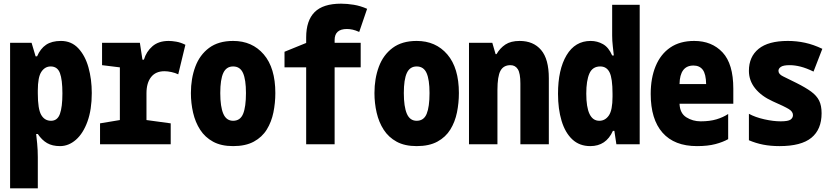

<svg xmlns="http://www.w3.org/2000/svg" viewBox="-20 -786 4540 1046"><path d="M35 240V-553H152L174 -479H182Q200 -521 231 -542Q262 -563 312 -563Q369 -563 406.5 -523Q444 -483 462 -418.5Q480 -354 480 -279Q480 -189 456.5 -124Q433 -59 393.5 -24.5Q354 10 307 10Q265 10 236.5 -6.5Q208 -23 186 -56H177Q179 -40 182.5 -4Q186 32 186 70V240ZM258 -128Q293 -128 306.5 -165.5Q320 -203 320 -277Q320 -352 306.5 -388Q293 -424 256 -424Q225 -424 205.5 -395Q186 -366 186 -293V-277Q186 -192 204.5 -160Q223 -128 258 -128Z M525 0V-114L633 -132V-419L536 -431V-553H742L756 -461H764Q777 -505 810.5 -534Q844 -563 899 -563Q916 -563 940 -559Q964 -555 990 -542L951 -381Q935 -389 914 -393.5Q893 -398 876 -398Q828 -398 803 -366Q778 -334 778 -278V-132L910 -114V0Z M1250 10Q1185 10 1141 -14Q1097 -38 1070.5 -79Q1044 -120 1032 -172Q1020 -224 1020 -279Q1020 -358 1044 -422.5Q1068 -487 1119 -525Q1170 -563 1250 -563Q1354 -563 1417 -489.5Q1480 -416 1480 -279Q1480 -225 1469.5 -173.5Q1459 -122 1433.5 -80.5Q1408 -39 1363 -14.5Q1318 10 1250 10ZM1250 -128Q1289 -128 1304.5 -166Q1320 -204 1320 -279Q1320 -352 1304 -388Q1288 -424 1250 -424Q1213 -424 1196.5 -388.5Q1180 -353 1180 -279Q1180 -205 1196.5 -166.5Q1213 -128 1250 -128Z M1648 0V-419H1530V-504L1648 -552V-582Q1648 -674 1694 -720Q1740 -766 1838 -766Q1871 -766 1907.5 -760Q1944 -754 1980 -738L1937 -612Q1917 -621 1901 -624.5Q1885 -628 1870 -628Q1803 -628 1803 -568V-553H1945V-419H1803V0Z M2250 10Q2185 10 2141 -14Q2097 -38 2070.5 -79Q2044 -120 2032 -172Q2020 -224 2020 -279Q2020 -358 2044 -422.5Q2068 -487 2119 -525Q2170 -563 2250 -563Q2354 -563 2417 -489.5Q2480 -416 2480 -279Q2480 -225 2469.5 -173.5Q2459 -122 2433.5 -80.5Q2408 -39 2363 -14.5Q2318 10 2250 10ZM2250 -128Q2289 -128 2304.5 -166Q2320 -204 2320 -279Q2320 -352 2304 -388Q2288 -424 2250 -424Q2213 -424 2196.5 -388.5Q2180 -353 2180 -279Q2180 -205 2196.5 -166.5Q2213 -128 2250 -128Z M2535 0V-553H2662L2680 -491H2685Q2704 -524 2733.5 -543.5Q2763 -563 2811 -563Q2886 -563 2928 -513.5Q2970 -464 2970 -360V0H2815V-331Q2815 -387 2801 -409Q2787 -431 2761 -431Q2723 -431 2706.5 -400.5Q2690 -370 2690 -296V0Z M3196 10Q3137 10 3098 -26.5Q3059 -63 3039.5 -127.5Q3020 -192 3020 -275Q3020 -407 3066.5 -485Q3113 -563 3198 -563Q3234 -563 3265 -545.5Q3296 -528 3315 -484H3324Q3322 -504 3318.5 -534Q3315 -564 3315 -593V-760H3465V0H3338L3327 -73H3319Q3282 10 3196 10ZM3245 -128Q3277 -128 3297 -157Q3317 -186 3317 -259V-275Q3317 -359 3301 -391.5Q3285 -424 3250 -424Q3208 -424 3191 -385.5Q3174 -347 3174 -276Q3174 -128 3245 -128Z M3777 10Q3654 10 3589.5 -63Q3525 -136 3525 -274Q3525 -361 3552 -426Q3579 -491 3631.5 -527Q3684 -563 3762 -563Q3858 -563 3916.5 -500.5Q3975 -438 3975 -303V-221H3682Q3684 -169 3719 -147Q3754 -125 3797 -125Q3847 -125 3883.5 -136Q3920 -147 3947 -165V-28Q3919 -12 3877.5 -1Q3836 10 3777 10ZM3827 -328Q3826 -383 3808.5 -406Q3791 -429 3758 -429Q3684 -429 3682 -328Z M4227 10Q4178 10 4137.5 2Q4097 -6 4060 -22V-166Q4095 -147 4144 -136Q4193 -125 4233 -125Q4274 -125 4287 -134.5Q4300 -144 4300 -159Q4300 -178 4277 -192Q4254 -206 4190 -234Q4128 -262 4094 -304.5Q4060 -347 4060 -400Q4060 -477 4113 -520Q4166 -563 4272 -563Q4320 -563 4366 -553Q4412 -543 4460 -520L4412 -396Q4373 -415 4341.5 -423Q4310 -431 4282 -431Q4248 -431 4234.5 -422Q4221 -413 4221 -400Q4221 -382 4246 -370Q4271 -358 4319 -334Q4369 -309 4399 -287Q4429 -265 4442.5 -238Q4456 -211 4456 -169Q4456 -81 4400.5 -35.5Q4345 10 4227 10Z"/></svg>

Font: Noto Sans Mono ExtraCondensed Black
Style: Regular
Weight: 900
Width: 2
Designer: Monotype Design Team
Foundry: Monotype Imaging Inc.
Version: Version 2.014